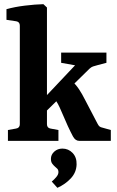

<svg xmlns="http://www.w3.org/2000/svg" viewBox="-20 -675 559 920"><path d="M18 0V-52L57 -59Q75 -62 75 -80V-552Q75 -570 58 -573L11 -580V-631Q50 -642 99 -648Q148 -654 188 -655L205 -639V-80Q205 -62 222 -59L260 -52V0ZM360 0Q341 0 329.5 -21.5Q318 -43 305 -71L273 -144Q266 -161 257.5 -177Q249 -193 238 -206L324 -288Q344 -269 358.5 -247.5Q373 -226 389 -194L447 -83Q452 -73 457 -69Q462 -65 472 -63L511 -52V0ZM187 -128 181 -194 367 -391 368 -357 273 -374V-423H490V-374L448 -363Q433 -359 425.5 -356.5Q418 -354 409 -346ZM347 113Q346 151 319.5 179.5Q293 208 255 225L228 195Q240 185 250 173Q260 161 260 150Q260 139 254.5 133.5Q249 128 244 124Q237 118 230.5 109.5Q224 101 224 86Q224 66 240 51.5Q256 37 279 37Q308 37 328 58Q348 79 347 113Z"/></svg>

Font: Yrsa
Style: Regular
Weight: 400
Designer: Anna Giedrys (Yrsa+Rasa design), David Brezina (Yrsa art-direction, Rasa art-direction, design)
Foundry: Rosetta Type Foundry
Version: Version 2.004